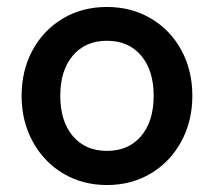

<svg xmlns="http://www.w3.org/2000/svg" viewBox="-20 -522 614 551"><path d="M42 -247Q42 -320 73.5 -378Q105 -436 160.5 -469Q216 -502 287 -502Q357 -502 413 -469Q469 -436 500.5 -378Q532 -320 532 -247Q532 -174 500 -115.5Q468 -57 412.5 -24Q357 9 287 9Q217 9 161.5 -24Q106 -57 74 -115.5Q42 -174 42 -247ZM421 -247Q421 -320 385 -362.5Q349 -405 287 -405Q225 -405 189 -362.5Q153 -320 153 -247Q153 -174 189 -131.5Q225 -89 287 -89Q349 -89 385 -131.5Q421 -174 421 -247Z"/></svg>

Font: Hanken Grotesk SemiBold
Style: Regular
Weight: 600
Designer: Alfredo Marco Pradil
Foundry: Hanken Design Co.
Version: Version 3.014